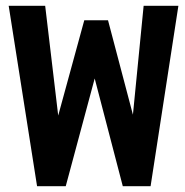

<svg xmlns="http://www.w3.org/2000/svg" viewBox="-20 -643 640 663"><path d="M108 0 10 -623H136L181 -244L271 -573H353L439 -247L476 -623H596L500 0H404L307 -372L207 0Z"/></svg>

Font: Inconsolata Expanded Black
Style: Regular
Weight: 900
Width: 7
Monospace: yes
Designer: Raph Levien, Cyreal, Brenton Simpson
Foundry: Raph Levien, Cyreal, Google
Version: Version 3.001; ttfautohint (v1.8.2.53-6de2)